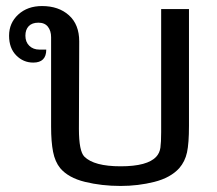

<svg xmlns="http://www.w3.org/2000/svg" viewBox="-20 -606 718 635"><path d="M179 -50Q162 -71 155.5 -104Q149 -137 149 -187V-483Q149 -504 138.5 -517.5Q128 -531 107 -531Q86 -531 75 -519.5Q64 -508 64 -488Q64 -467 77 -454.5Q90 -442 110 -442H133Q133 -399 90 -399Q57 -399 33.5 -423Q10 -447 10 -488Q10 -530 40.5 -558Q71 -586 119 -586Q174 -586 208 -555.5Q242 -525 242 -469L241 -180Q241 -106 259 -88Q291 -56 379 -56Q468 -56 497 -88Q508 -100 510.5 -117.5Q513 -135 513 -169V-576H605V-190Q605 -132 598.5 -102Q592 -72 573 -50Q544 -18 490.5 -4.5Q437 9 379 9Q316 9 261 -4.5Q206 -18 179 -50Z"/></svg>

Font: Krub Medium
Style: Regular
Weight: 500
Designer: Ekaluck Peanpanawate
Foundry: Cadson Demak Co.,Ltd.
Version: Version 1.000; ttfautohint (v1.6)